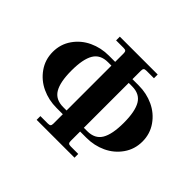

<svg xmlns="http://www.w3.org/2000/svg" viewBox="-155 -937 1162 1162"><g transform="rotate(45 426.0 -356.0)"><path d="M308 -584H362V-656Q362 -670 357 -675Q352 -680 338 -680H274V-712H598V-680H534Q520 -680 515 -675Q510 -670 510 -656V-584H564Q631 -584 689 -557Q747 -530 783.5 -478Q820 -426 820 -360Q820 -294 783.5 -242Q747 -190 689 -163Q631 -136 564 -136H510V-56Q510 -42 515 -37Q520 -32 534 -32H598V0H274V-32H338Q352 -32 357 -37Q362 -42 362 -56V-136H308Q241 -136 183 -163Q125 -190 88.5 -242Q52 -294 52 -360Q52 -426 88.5 -478Q125 -530 183 -557Q241 -584 308 -584ZM510 -168H539Q604 -168 632 -215Q660 -262 660 -360Q660 -458 632 -505Q604 -552 539 -552H510ZM333 -168H362V-552H333Q268 -552 240 -505Q212 -458 212 -360Q212 -262 240 -215Q268 -168 333 -168Z"/></g></svg>

Font: Old Standard TT
Style: Bold
Weight: 700
Designer: Alexey Kryukov <alexios@thessalonica.org.ru>
Version: Version 2.2